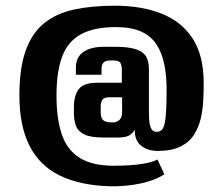

<svg xmlns="http://www.w3.org/2000/svg" viewBox="-20 -572 781 673"><path d="M366 81Q261 78 190 43.5Q119 9 83.5 -61Q48 -131 48 -237Q48 -333 70 -394.5Q92 -456 134.5 -490.5Q177 -525 239.5 -538.5Q302 -552 382 -552Q477 -552 547 -524Q617 -496 655.5 -436.5Q694 -377 694 -281Q694 -253 692.5 -221Q691 -189 684 -158Q677 -127 660.5 -100.5Q644 -74 613 -58.5Q582 -43 532 -43Q498 -43 475 -61Q452 -79 452 -118Q444 -102 430.5 -96Q417 -90 395 -90H342Q297 -90 275 -101Q253 -112 246 -131.5Q239 -151 239 -175V-195Q239 -237 256 -259.5Q273 -282 321 -282H407V-332Q406 -347 400.5 -353.5Q395 -360 377 -360H365Q336 -360 336 -332V-310H246V-336Q246 -371 272 -389.5Q298 -408 344 -408H382Q432 -408 457.5 -399Q483 -390 492.5 -373Q502 -356 502 -330V-176Q502 -148 505.5 -134Q509 -120 515 -115Q521 -110 529 -110Q541 -110 547.5 -117Q554 -124 557.5 -141Q561 -158 562.5 -187Q564 -216 564 -259Q564 -306 556 -346Q548 -386 529 -415.5Q510 -445 475.5 -461Q441 -477 386 -477Q310 -477 264 -452Q218 -427 198 -374Q178 -321 178 -237Q178 -155 197 -100Q216 -45 260.5 -18Q305 9 379 9Q400 9 430.5 7.5Q461 6 489.5 0.5Q518 -5 532 -13L556 39Q522 61 471 71.5Q420 82 366 81ZM378 -143Q388 -143 398 -151Q408 -159 408 -180V-231H364Q345 -231 339 -222.5Q333 -214 333 -199V-177Q333 -159 341.5 -151Q350 -143 370 -143Z"/></svg>

Font: Smooch Sans ExtraBold
Style: Regular
Weight: 800
Designer: Robert E. Leuschke
Foundry: Robert E. Leuschke
Version: Version 1.010